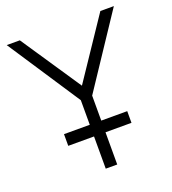

<svg xmlns="http://www.w3.org/2000/svg" viewBox="-129 -798 804 896"><g transform="rotate(-20 273.0 -350.0)"><path d="M115 -218V-160H429V-218ZM300 -342 538 -700H471L271 -402L71 -700H6L243 -340V0H300Z"/></g></svg>

Font: AdventPro_ExpandedRegular
Style: ExpandedRegular
Weight: 400
Width: 7
Designer: VivaRado, Andreas Kalpakidis
Foundry: VivaRado, Andreas Kalpakidis
Version: Version 3.000